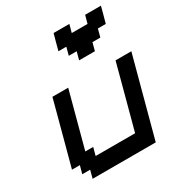

<svg xmlns="http://www.w3.org/2000/svg" viewBox="-224 -1158 1241 1317"><g transform="rotate(-30 396.0 -500.0)"><path d="M125 0H625Q652.8 -104 708.7 -312.3Q764.6 -520.5 792.5 -625H667.5Q645.5 -542 600.8 -375.2Q556.2 -208.5 533.7 -125H221.2L237.8 -187.5H175.3L292.5 -625H167.5Q145.5 -542 100.8 -375Q56.2 -208 33.7 -125H96.2L79.1 -62.5H141.6ZM451.2 -750H576.2L592.8 -812.5H655.3L671.9 -875H734.4Q740.2 -895.5 751.5 -937.3Q762.7 -979 768.1 -1000H643.1L626 -937.5H501L518.1 -1000H393.1Q387.2 -979 376 -937.3Q364.7 -895.5 359.4 -875H421.9L405.3 -812.5H467.8Z"/></g></svg>

Font: Faithful 32x
Style: Oblique
Weight: 400
Foundry: Faithful Resource Pack
Version: Version 1.0; January 27, 2023